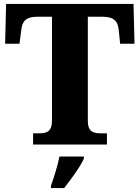

<svg xmlns="http://www.w3.org/2000/svg" viewBox="-20 -734 709 975"><path d="M148 0H523V-57H492C454 -57 426 -65 426 -120V-649H500C560 -649 578 -626 583 -582L590 -512H663L658 -714H11L6 -512H79L88 -582C93 -626 111 -649 170 -649H244V-122C244 -65 217 -57 178 -57H148ZM239 208V221H306C340 177 388 113 406 71V61H282C274 103 253 170 239 208Z"/></svg>

Font: Noto Serif Myanmar ExtraBold
Style: Regular
Weight: 800
Designer: Ben Mitchell and the Monotype Design Team
Foundry: Monotype Imaging Inc.
Version: Version 2.106